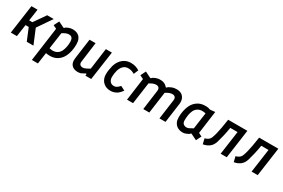

<svg xmlns="http://www.w3.org/2000/svg" viewBox="94 -1616 4296 2916"><g transform="rotate(30 2242.5 -157.5)"><path d="M42 0 113 -504H220L191 -300H247L389 -504H504L322 -239L318 -291L439 0H322L235 -210H179L149 0Z M527 200 609 -394 549 -423 595 -514 695 -465Q704 -460 710 -467L725 -483Q749 -495 766.5 -501.5Q784 -508 800.5 -511Q817 -514 838 -514Q865 -514 892.5 -506.5Q920 -499 943.5 -480Q967 -461 981 -426.5Q995 -392 995 -338Q995 -282 984 -227Q973 -172 949 -124Q917 -61 861.5 -25.5Q806 10 734 10Q721 10 709 9Q697 8 681 7L661 2L633 200ZM730 -80Q777 -80 811.5 -103.5Q846 -127 863 -164Q879 -200 887 -240.5Q895 -281 895 -327Q895 -365 884.5 -385Q874 -405 857 -411.5Q840 -418 820 -418Q799 -418 774.5 -408.5Q750 -399 712 -376L671 -88Q705 -80 730 -80Z M1219 11Q1148 11 1110.5 -31Q1073 -73 1084 -153L1132 -504H1238L1192 -157Q1187 -120 1204 -102.5Q1221 -85 1255 -85Q1266 -85 1279.5 -89Q1293 -93 1314 -103.5Q1335 -114 1368 -133L1418 -504H1524L1452 0H1350L1353 -21Q1354 -29 1349 -31.5Q1344 -34 1337 -30Q1318 -20 1301.5 -11.5Q1285 -3 1271 4Q1258 7 1245 9Q1232 11 1219 11Z M1794 10Q1735 10 1693 -15.5Q1651 -41 1629.5 -83.5Q1608 -126 1609 -177Q1609 -214 1614.5 -251Q1620 -288 1630 -326Q1646 -383 1677.5 -425Q1709 -467 1754 -490.5Q1799 -514 1855 -514Q1904 -514 1939 -502.5Q1974 -491 2006 -471L1972 -390Q1947 -405 1921 -414Q1895 -423 1862 -423Q1808 -423 1774 -389Q1740 -355 1725 -301Q1717 -272 1713.5 -245Q1710 -218 1709 -188Q1708 -157 1718.5 -132.5Q1729 -108 1749.5 -93.5Q1770 -79 1802 -79Q1817 -79 1831.5 -84Q1846 -89 1862.5 -101.5Q1879 -114 1900 -137L1976 -98Q1931 -34 1885 -12Q1839 10 1794 10Z M2080 0 2140 -441 2180 -369 2070 -423 2115 -514 2218 -463Q2228 -459 2234 -466L2248 -480Q2285 -501 2313 -508.5Q2341 -516 2377 -515Q2418 -514 2446.5 -498.5Q2475 -483 2493 -461Q2501 -451 2511 -462L2524 -476Q2552 -491 2572.5 -499.5Q2593 -508 2614 -511.5Q2635 -515 2661 -515Q2712 -514 2746 -491Q2780 -468 2794.5 -428.5Q2809 -389 2802 -340L2755 0H2649L2696 -344Q2701 -382 2684.5 -400Q2668 -418 2637 -418Q2616 -418 2594.5 -411.5Q2573 -405 2544.5 -389Q2516 -373 2471 -343L2527 -408L2471 0H2365L2412 -346Q2416 -381 2400 -399.5Q2384 -418 2354 -418Q2332 -418 2311.5 -412Q2291 -406 2262.5 -390.5Q2234 -375 2188 -346L2246 -427L2186 0Z M3056 10Q3030 10 3001.5 2Q2973 -6 2948.5 -25.5Q2924 -45 2908.5 -79Q2893 -113 2893 -165Q2893 -222 2904.5 -277Q2916 -332 2939 -380Q2972 -443 3027.5 -478.5Q3083 -514 3154 -514Q3168 -514 3180 -513.5Q3192 -513 3207 -511L3244 -500Q3251 -499 3260 -500L3334 -508L3280 -110L3339 -80L3294 10L3190 -41Q3181 -46 3176 -39L3160 -22Q3134 -10 3117.5 -2.5Q3101 5 3087 7.5Q3073 10 3056 10ZM3072 -86Q3084 -86 3095.5 -89Q3107 -92 3126 -102Q3145 -112 3177 -131L3217 -416Q3183 -423 3158 -423Q3111 -423 3076.5 -400.5Q3042 -378 3025 -340Q3009 -305 3001.5 -263Q2994 -221 2994 -168Q2994 -123 3017 -104.5Q3040 -86 3072 -86Z M3415 12 3393 -80Q3426 -88 3452.5 -107.5Q3479 -127 3490 -160Q3503 -193 3514.5 -238.5Q3526 -284 3538 -349Q3550 -414 3563 -504H3900L3829 0H3722L3780 -413H3653Q3639 -326 3622 -256Q3605 -186 3590 -135Q3569 -67 3523 -32.5Q3477 2 3415 12Z M3958 12 3936 -80Q3969 -88 3995.5 -107.5Q4022 -127 4033 -160Q4046 -193 4057.5 -238.5Q4069 -284 4081 -349Q4093 -414 4106 -504H4443L4372 0H4265L4323 -413H4196Q4182 -326 4165 -256Q4148 -186 4133 -135Q4112 -67 4066 -32.5Q4020 2 3958 12Z"/></g></svg>

Font: Finlandica Medium
Style: Italic
Weight: 500
Italic angle: -8°
Designer: Niklas Ekholm, Juho Hiilivirta, Jaakko Suomalainen
Foundry: Helsinki Type Studio
Version: Version 1.063